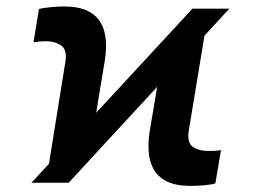

<svg xmlns="http://www.w3.org/2000/svg" viewBox="-20 -573 797 602"><path d="M78.6 0 583.5 -545.9H699.2L195.3 0ZM126 -13.2 185.1 -379.9Q190.9 -417 171.6 -430.4Q152.3 -443.8 122.1 -443.8Q113.3 -443.8 103.3 -442.9Q93.3 -441.9 85 -440.4L102.1 -544.9Q116.2 -548.3 138.7 -550.5Q161.1 -552.7 179.7 -552.7Q226.1 -552.7 253.9 -539.3Q281.7 -525.9 295.7 -502Q309.6 -478 311.8 -446.8Q314 -415.5 308.1 -379.9L265.1 -120.6ZM578.1 9.8Q529.8 9.8 501.7 -4.9Q473.6 -19.5 460.7 -44.2Q447.8 -68.8 446 -99.9Q444.3 -130.9 449.7 -163.6L493.7 -424.3L632.8 -532.2L571.8 -162.6Q565.9 -126.5 584.2 -113Q602.5 -99.6 635.3 -99.6Q643.1 -99.6 653.1 -100.1Q663.1 -100.6 672.9 -102.5L655.3 2Q641.1 6.3 618.2 8.1Q595.2 9.8 578.1 9.8Z"/></svg>

Font: Inter 17pt
Style: Bold Italic
Weight: 700
Italic angle: -9.3988°
Version: Version 4.001;git-66647c0bb